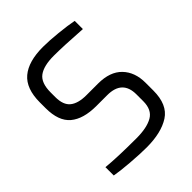

<svg xmlns="http://www.w3.org/2000/svg" viewBox="-208 -865 994 994"><g transform="rotate(-45 289.0 -368.0)"><path d="M63 -12V-73Q141 -65 283 -65Q359 -65 401 -89Q443 -113 443 -176V-226Q443 -330 333 -330H254Q159 -330 109.5 -371.5Q60 -413 60 -508V-550Q60 -651 114 -696.5Q168 -742 274 -742Q319 -742 382.5 -735.5Q446 -729 486 -721V-661Q351 -670 282 -670Q208 -670 172 -643.5Q136 -617 136 -547V-513Q136 -455 166.5 -430.5Q197 -406 257 -406H342Q429 -406 474 -359.5Q519 -313 519 -235V-178Q519 -75 456.5 -34.5Q394 6 286 6Q239 6 169.5 0.5Q100 -5 63 -12Z"/></g></svg>

Font: Exo
Style: Regular
Weight: 400
Designer: Natanael Gama
Foundry: Natanael Gama
Version: Version 1.500; ttfautohint (v1.6)